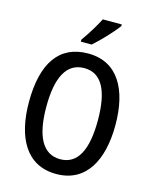

<svg xmlns="http://www.w3.org/2000/svg" viewBox="-137 -1030 904 1130"><g transform="rotate(15 315.5 -465.0)"><path d="M462 -931V-940H346C324 -896 290 -841 255 -792V-780H321C365 -818 435 -892 462 -931ZM579 -358C579 -573 498 -724 316 -724C140 -724 52 -595 52 -359C52 -146 131 10 316 10C497 10 579 -143 579 -358ZM158 -358C158 -538 209 -635 316 -635C422 -635 472 -539 472 -358C472 -176 421 -80 316 -80C210 -80 158 -178 158 -358Z"/></g></svg>

Font: Noto Sans Gurmukhi UI Condensed Medium
Style: Regular
Weight: 500
Width: 3
Designer: Jelle Bosma - Monotype Design Team
Foundry: Monotype Imaging Inc.
Version: Version 2.004